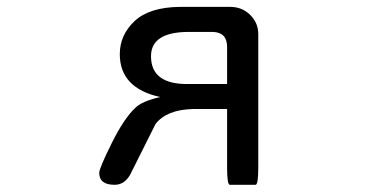

<svg xmlns="http://www.w3.org/2000/svg" viewBox="-20 -504 1040 547"><path d="M436.5 -227.5Q321.3 -252.9 321.3 -349.6Q321.3 -404.3 363.3 -443.8Q405.3 -483.4 492.2 -484.4H635.7Q670.9 -484.4 694.3 -460Q715.8 -437.5 715.8 -407.2V-26.4Q715.8 22.5 708 22.5H634.8Q627 22.5 627 -26.4V-193.4H529.3Q454.1 -191.4 422.9 -150.4L350.6 -5.9Q334 22.5 306.6 22.5Q262.7 22.5 262.7 -11.7Q262.7 -24.4 298.3 -96.2Q334 -168 366.2 -197.3Q384.8 -215.8 436.5 -227.5ZM627 -264.6V-372.1Q626 -412.1 585.9 -413.1H518.6Q410.2 -413.1 410.2 -343.8Q410.2 -264.6 512.7 -264.6H627Z"/></svg>

Font: YuPearl-Regular
Style: Regular
Weight: 400
Designer: Max Yao
Foundry: Max-Everyday
Version: Version 1.011; ttfautohint (v1.8.3)